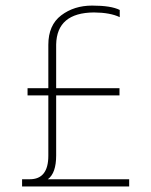

<svg xmlns="http://www.w3.org/2000/svg" viewBox="-20 -674 547 694"><path d="M446.9 0V-26.1H152.9Q183 -48.1 183 -112V-329.1H411.9V-355.2H183V-513Q185.3 -628.1 319.7 -629Q378.1 -628.6 412.8 -612V-638Q381.7 -653.8 312.9 -653.8Q247.8 -653.8 201.2 -618.5Q154.7 -583.2 154.7 -512.1V-355.2H79.6V-329.1H154.7V-111.1Q154.7 -26.1 87.7 -26.1H59.8V0Z"/></svg>

Font: Arad-VF Thin Dots1
Style: Regular
Weight: 100
Designer: Mohammad Darvishi
Version: Version 1.000;August 30, 2024;FontCreator 15.0.0.2992 64-bit